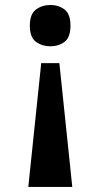

<svg xmlns="http://www.w3.org/2000/svg" viewBox="-20 -562 399 762"><path d="M215.6 -311.5 266.9 180H92.3L143.6 -311.5ZM179.4 -542.2Q212.9 -542.2 236.3 -524.2Q259.7 -506.1 259.7 -460.5Q259.7 -413.7 236.3 -396Q212.9 -378.3 179.4 -378.3Q147.3 -378.3 122.8 -396Q98.4 -413.7 98.4 -460.5Q98.4 -506.1 122.8 -524.2Q147.3 -542.2 179.4 -542.2Z"/></svg>

Font: Noto Serif Gurmukhi
Style: Regular
Weight: 400
Designer: Vaibhav Singh and the Monotype Design Team
Foundry: Monotype Imaging Inc.
Version: Version 2.003